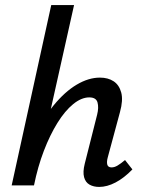

<svg xmlns="http://www.w3.org/2000/svg" viewBox="-20 -731 568 757"><path d="M26 0 182 -711H272L113 0ZM371 6Q349 6 333 -3Q317 -12 311.5 -32.5Q306 -53 314 -85L363 -279Q370 -307 364.5 -327Q359 -347 332 -347Q301 -347 268.5 -320.5Q236 -294 206.5 -246.5Q177 -199 153 -136.5Q129 -74 114 0H51Q75 -103 111 -182Q147 -261 191 -315Q235 -369 282 -397Q329 -425 374 -425Q406 -425 428 -410.5Q450 -396 458 -366Q466 -336 453 -289L405 -111Q400 -93 403 -82Q406 -71 420 -71Q431 -71 443 -78Q455 -85 473 -100L502 -63Q469 -29 435.5 -11.5Q402 6 371 6Z"/></svg>

Font: Ysabeau Infant SemiBold
Style: Italic
Weight: 600
Italic angle: -12°
Designer: Christian Thalmann (Catharsis Fonts)
Version: Version 2.002; featfreeze: ss01,ss02,lnum